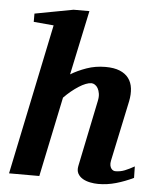

<svg xmlns="http://www.w3.org/2000/svg" viewBox="-53 -782 671 839"><g transform="rotate(5 282.5 -362.5)"><path d="M563 -27.8Q525.4 -9.8 487.1 1.2Q448.7 12.2 409.2 12.2Q391.6 12.2 373.3 8.5Q355 4.9 340.8 -3.4Q326.7 -11.7 319.3 -25.1Q312 -38.6 315.9 -58.1L376 -349.1Q379.9 -367.2 377.7 -381.1Q375.5 -395 370.1 -404.5Q364.7 -414.1 356.9 -418.9Q349.1 -423.8 341.8 -423.8Q330.6 -423.8 316.4 -418.2Q302.2 -412.6 286.6 -402.6Q271 -392.6 254.6 -379.2Q238.3 -365.7 223.1 -350.1L149.9 0H17.1L154.8 -661.1L66.9 -668.9V-705.1L235.8 -736.8H305.2L245.1 -454.1Q275.4 -472.7 314 -486.3Q352.5 -500 397 -500Q434.6 -500 459.5 -489.7Q484.4 -479.5 498.3 -460.9Q512.2 -442.4 515.4 -416.3Q518.6 -390.1 512.2 -358.9L456.1 -94.2Q453.6 -81.5 455.3 -73.2Q457 -64.9 460.9 -59.6Q464.8 -54.2 469.7 -52Q474.6 -49.8 479 -49.8Q501 -49.8 520.3 -57.6Q539.6 -65.4 562 -78.1Z"/></g></svg>

Font: Charis SIL Afr
Style: Bold Italic
Weight: 700
Italic angle: -11°
Foundry: SIL International
Version: Version 5.000